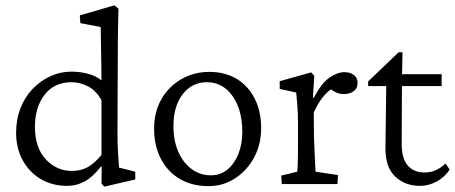

<svg xmlns="http://www.w3.org/2000/svg" viewBox="-20 -697 1723 727"><path d="M375 9.8 364.3 -2 365.2 -66.4H362.3Q331.1 -26.4 300.3 -9.8Q269.5 6.8 234.4 6.8Q177.7 6.8 134.3 -19Q90.8 -44.9 65.9 -90.3Q41 -135.7 41 -194.3Q41 -245.1 57.6 -287.6Q74.2 -330.1 104 -360.8Q133.8 -391.6 171.4 -408.7Q209 -425.8 251 -425.8Q281.2 -425.8 312 -418Q342.8 -410.2 364.3 -392.6Q364.3 -410.2 363.8 -440.4Q363.3 -470.7 362.8 -503.4Q362.3 -536.1 361.8 -561.5Q361.3 -586.9 361.3 -594.7L284.2 -609.4L282.2 -638.7L413.1 -676.8L428.7 -664.1Q426.8 -603.5 426.3 -545.4Q425.8 -487.3 425.8 -424.8L424.8 -200.2Q424.8 -150.4 427.2 -113.8Q429.7 -77.1 430.7 -62.5L492.2 -46.9V-17.6ZM252 -49.8Q284.2 -49.8 310.1 -63Q335.9 -76.2 364.3 -110.4V-317.4Q343.8 -354.5 313 -370.1Q282.2 -385.7 251 -385.7Q185.5 -385.7 148.9 -338.4Q112.3 -291 112.3 -216.8Q112.3 -137.7 153.3 -93.8Q194.3 -49.8 252 -49.8Z M769.5 7.8Q707 7.8 660.6 -19.5Q614.3 -46.9 588.9 -96.2Q563.5 -145.5 563.5 -209Q563.5 -273.4 591.3 -321.8Q619.1 -370.1 667 -397.5Q714.8 -424.8 772.5 -424.8Q832 -424.8 876 -398.4Q919.9 -372.1 944.3 -323.7Q968.8 -275.4 968.8 -211.9Q968.8 -150.4 942.4 -101.1Q916 -51.8 870.6 -22Q825.2 7.8 769.5 7.8ZM778.3 -33.2Q814.5 -33.2 840.8 -54.7Q867.2 -76.2 882.3 -113.3Q897.5 -150.4 897.5 -197.3Q897.5 -281.2 860.4 -333.5Q823.2 -385.7 763.7 -385.7Q707 -385.7 671.9 -340.3Q636.7 -294.9 636.7 -219.7Q636.7 -164.1 655.3 -122.1Q673.8 -80.1 706.1 -56.6Q738.3 -33.2 778.3 -33.2Z M1046.9 0 1044.9 -32.2 1105.5 -46.9Q1106.4 -51.8 1106.9 -64.5Q1107.4 -77.1 1107.9 -98.6Q1108.4 -120.1 1108.4 -152.3V-229.5Q1108.4 -263.7 1106 -297.4Q1103.5 -331.1 1101.6 -346.7L1039.1 -360.4V-389.6L1158.2 -422.9L1169.9 -410.2L1165 -327.1L1168 -326.2Q1198.2 -383.8 1228.5 -403.8Q1258.8 -423.8 1284.2 -423.8Q1305.7 -423.8 1319.8 -413.1Q1334 -402.3 1334 -382.8Q1334 -362.3 1319.3 -351.6Q1304.7 -340.8 1281.2 -340.8Q1264.6 -340.8 1249.5 -348.6Q1234.4 -356.4 1221.7 -368.2L1236.3 -361.3Q1217.8 -348.6 1200.2 -326.2Q1182.6 -303.7 1168 -270.5L1168.9 -175.8Q1169.9 -154.3 1170.9 -128.9Q1171.9 -103.5 1172.9 -81.5Q1173.8 -59.6 1174.8 -46.9L1259.8 -34.2L1257.8 0Z M1682.6 -54.7Q1663.1 -25.4 1632.8 -9.3Q1602.5 6.8 1570.3 6.8Q1513.7 6.8 1476.6 -28.3Q1439.5 -63.5 1439.5 -133.8L1442.4 -371.1H1374V-388.7L1489.3 -499H1503.9L1502 -393.6L1501 -150.4Q1501 -96.7 1523.9 -70.3Q1546.9 -43.9 1587.9 -43.9Q1611.3 -43.9 1631.3 -53.2Q1651.4 -62.5 1667 -78.1ZM1473.6 -371.1V-416H1652.3V-371.1Z"/></svg>

Font: Crimson Pro Light
Style: Regular
Weight: 300
Designer: Jacques Le Bailly
Foundry: Baron von Fonthausen
Version: Version 1.003